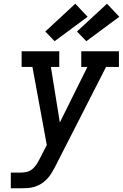

<svg xmlns="http://www.w3.org/2000/svg" viewBox="-20 -1010 660 1030"><path d="M38 0V-84H89Q105 -84 122 -87.5Q139 -91 153 -102.5Q167 -114 176.5 -129Q186 -144 194 -160V-162Q194 -162 194.5 -162Q195 -162 195 -162L231 -232L154 -651H96V-735H298V-651H253L301 -353L449 -651H416V-735H618V-651H549L280 -124Q279 -121 277.5 -119Q276 -117 275 -115V-114Q266 -97 255.5 -80Q245 -63 231 -48.5Q217 -34 200 -23.5Q183 -13 164 -7.5Q145 -2 126 -1Q107 0 89 0ZM443 -789 393 -841 554 -990 620 -920ZM273 -789 223 -841 384 -990 450 -920Z"/></svg>

Font: Iosevka Slab MdExObl
Style: Regular
Weight: 500
Width: 7
Italic angle: -9°
Monospace: yes
Designer: Belleve Invis
Foundry: Belleve Invis
Version: Version 11.1.1; ttfautohint (v1.8.3)